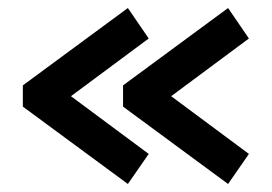

<svg xmlns="http://www.w3.org/2000/svg" viewBox="-20 -525 679 479"><path d="M299 -66 351 -141 157 -285 351 -429 299 -505 37 -312V-259ZM549 -66 601 -141 407 -285 601 -429 549 -505 287 -312V-259Z"/></svg>

Font: Kanit Medium
Style: Regular
Weight: 500
Designer: Katatrad Team
Foundry: CadsonDemak
Version: Version 1.000;PS 001.000;hotconv 1.0.88;makeotf.lib2.5.64775